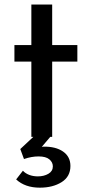

<svg xmlns="http://www.w3.org/2000/svg" viewBox="-20 -616 399 864"><path d="M206.1 0 168 44.9Q170.9 43.9 175.8 43.9Q230.5 43 263.7 65.9Q296.9 88.9 296.9 130.9Q296.9 178.7 257.3 203.6Q217.8 228.5 159.2 228.5Q92.8 228.5 52.7 191.4L83 152.3Q93.8 164.1 111.3 170.9Q128.9 177.7 150.4 177.7Q177.7 177.7 197.8 166Q217.8 154.3 217.8 132.8Q217.8 114.3 202.1 101.1Q186.5 87.9 153.3 87.9Q122.1 87.9 87.9 99.6L71.3 54.7L129.9 0H121.1V-338.9H44.9V-413.1H121.1V-595.7H214.8V-413.1H328.1V-338.9H214.8V0Z"/></svg>

Font: Josefin Sans CFJ
Style: Regular
Weight: 400
Designer: Santiago Orozco
Foundry: Typemade
Version: Version 2.000